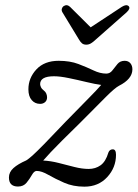

<svg xmlns="http://www.w3.org/2000/svg" viewBox="-20 -691 516 720"><path d="M415 -110.5Q415 -62.5 382 -26.8Q349 9 296.5 9Q254 9 220.5 -5.8Q187 -20.5 161.5 -35.2Q136 -50 117.5 -50Q108 -50 99.8 -35.2Q91.5 -20.5 79.8 -6Q68 8.5 47.5 8.5Q13.5 8.5 13.5 -25.5Q13.5 -45.5 30.5 -60.8Q47.5 -76 78.5 -89.5Q87.5 -95 102 -108Q116.5 -121 145.5 -150.5Q174.5 -180 226.5 -235Q281 -291 312.8 -323Q344.5 -355 359.5 -372.5Q336.5 -375.5 303.5 -383.5Q270.5 -391.5 237.8 -398.2Q205 -405 182.5 -405Q130.5 -405 130.5 -375.5Q130.5 -371 133.5 -364.2Q136.5 -357.5 145 -351Q151 -346.5 153.8 -339.5Q156.5 -332.5 156.5 -326Q156.5 -314.5 149 -308Q141.5 -301.5 130.5 -301.5Q111 -301.5 98.8 -315.8Q86.5 -330 86.5 -356Q86.5 -398.5 116.5 -430.8Q146.5 -463 200 -463Q242.5 -463 274 -451Q305.5 -439 330.5 -427Q355.5 -415 378.5 -415Q392.5 -415 401.5 -427Q410.5 -439 420.5 -451Q430.5 -463 447.5 -463Q461 -463 468.8 -454Q476.5 -445 476.5 -430.5Q476 -394.5 426.5 -369.5Q411 -361.5 377.5 -328Q344 -294.5 279.5 -229.5Q238.5 -189.5 212.5 -163.5Q186.5 -137.5 170.2 -120.2Q154 -103 142 -89Q170.5 -87.5 200.5 -79.8Q230.5 -72 259.2 -64.8Q288 -57.5 312.5 -57.5Q338 -57.5 357.2 -71.2Q376.5 -85 386.5 -119Q391 -131 403 -131Q415 -131 415 -110.5ZM339.5 -543Q329.5 -533.5 321.2 -528.5Q313 -523.5 303.5 -523.5Q293.5 -523.5 287.5 -528.5Q281.5 -533.5 276 -543L214 -645Q210 -652 212 -658.5Q214 -665 218.5 -668Q231 -676 242.5 -665.5L320 -588.5L437 -665.5Q454 -676 462.5 -668Q470.5 -659.5 455 -645Z"/></svg>

Font: Fraunces 9pt SuperSoft Light
Style: Italic
Weight: 300
Italic angle: -16°
Version: Version 1.000;[b76b70a41]